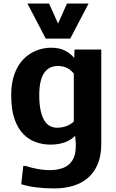

<svg xmlns="http://www.w3.org/2000/svg" viewBox="-20 -805 648 1072"><path d="M282.2 247.1Q231.9 247.1 185.3 241.5Q138.7 235.8 98.6 223.6L109.9 121.6H123Q156.2 132.3 190.9 138.7Q225.6 145 256.3 145Q300.3 145 333.5 132.1Q366.7 119.1 385 89.1Q403.3 59.1 403.3 7.8Q403.3 -0.5 402.8 -11.5Q402.3 -22.5 399.4 -46.9Q377.4 -23.9 342.8 -10.7Q308.1 2.4 259.8 2.4Q221.2 2.4 182.6 -10.5Q144 -23.4 112.3 -54.4Q80.6 -85.4 61.5 -138.9Q42.5 -192.4 42.5 -273.4Q42.5 -342.3 61 -392.6Q79.6 -442.9 111.6 -475.1Q143.6 -507.3 183.3 -522.9Q223.1 -538.6 265.1 -538.6Q312.5 -538.6 344 -521.7Q375.5 -504.9 394.5 -481.4L396 -528.3H545.4V-1Q545.4 64 525.9 110.8Q506.3 157.7 471.2 188Q436 218.3 387.9 232.7Q339.8 247.1 282.2 247.1ZM298.8 -91.8Q312 -91.8 325.4 -94.2Q338.9 -96.7 351.1 -101.1Q363.3 -105.5 373.8 -112.1Q384.3 -118.7 392.1 -126.5V-394.5Q383.3 -404.8 374 -412.6Q364.7 -420.4 353.8 -425.8Q342.8 -431.2 330.1 -433.8Q317.4 -436.5 301.8 -436.5Q282.2 -436.5 264.2 -429.2Q246.1 -421.9 231.2 -403.8Q216.3 -385.7 207.8 -354Q199.2 -322.3 199.2 -272.9Q199.2 -226.1 206.1 -191.9Q212.9 -157.7 225.6 -135.5Q238.3 -113.3 256.8 -102.5Q275.4 -91.8 298.8 -91.8ZM235.4 -589.4 133.3 -785.2H253.9L304.2 -673.3L354 -785.2H474.6L372.1 -589.4Z"/></svg>

Font: Comme
Style: Bold
Weight: 700
Version: Version 1.000;gftools[0.9.27]